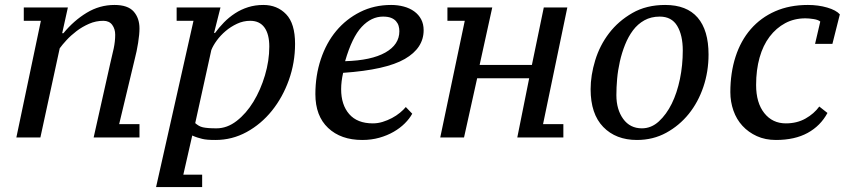

<svg xmlns="http://www.w3.org/2000/svg" viewBox="-20 -555 3410 775"><path d="M425 -299 358 0H456H543V-54H461L524 -317C529.3 -337 533.8 -358.7 537.5 -382C541.2 -405.3 543 -424.7 543 -440C543 -468 535.2 -490.8 519.5 -508.5C503.8 -526.2 478 -535 442 -535C402 -535 364.7 -524.5 330 -503.5C295.3 -482.5 264 -455 236 -421H231L254 -525H76V-471H145L46 0H143L221 -360C227.7 -369.3 236.8 -380.3 248.5 -393C260.2 -405.7 273.7 -417.8 289 -429.5C304.3 -441.2 321.2 -451 339.5 -459C357.8 -467 377 -471 397 -471C413 -471 425 -465.5 433 -454.5C441 -443.5 445 -430.3 445 -415C445 -397 443 -378.5 439 -359.5C435 -340.5 430.3 -320.3 425 -299Z M720 150 756 -8C763.3 -4.7 770.2 -2 776.5 0C782.8 2 789.3 3.8 796 5.5C802.7 7.2 810.3 8.3 819 9C827.7 9.7 838 10 850 10C894.7 10 936.5 -0.7 975.5 -22C1014.5 -43.3 1048.5 -72 1077.5 -108C1106.5 -144 1129.3 -185.3 1146 -232C1162.7 -278.7 1171 -327.3 1171 -378C1171 -432.7 1159 -472.5 1135 -497.5C1111 -522.5 1080.3 -535 1043 -535C1021 -535 1000.5 -532 981.5 -526C962.5 -520 944.8 -511.7 928.5 -501C912.2 -490.3 897.3 -478.2 884 -464.5C870.7 -450.8 858.7 -436.7 848 -422H844L870 -525H693V-471H761L610 200H796V150ZM990 -471C1015.3 -471 1034.5 -462 1047.5 -444C1060.5 -426 1067 -400.3 1067 -367C1067 -329 1061.2 -290.3 1049.5 -251C1037.8 -211.7 1022.3 -176.2 1003 -144.5C983.7 -112.8 961.2 -87 935.5 -67C909.8 -47 882.7 -37 854 -37C841.3 -37 830.7 -37.3 822 -38C813.3 -38.7 805.8 -39.7 799.5 -41C793.2 -42.3 787.5 -44.5 782.5 -47.5C777.5 -50.5 772.7 -54 768 -58L833 -353C837.7 -365 845 -377.8 855 -391.5C865 -405.2 876.8 -417.8 890.5 -429.5C904.2 -441.2 919.5 -451 936.5 -459C953.5 -467 971.3 -471 990 -471Z M1644 -96 1618 -123C1612 -115.7 1604.2 -108 1594.5 -100C1584.8 -92 1574 -84.8 1562 -78.5C1550 -72.2 1537.5 -67 1524.5 -63C1511.5 -59 1498.3 -57 1485 -57C1443 -57 1411.2 -69.5 1389.5 -94.5C1367.8 -119.5 1357 -153 1357 -195C1357 -205.7 1357.7 -216.3 1359 -227C1360.3 -237.7 1362.3 -249 1365 -261C1480.3 -269 1563.3 -287.7 1614 -317C1664.7 -346.3 1690 -385 1690 -433C1690 -449.7 1686.7 -464.3 1680 -477C1673.3 -489.7 1664 -500.3 1652 -509C1640 -517.7 1626 -524.2 1610 -528.5C1594 -532.8 1577 -535 1559 -535C1513 -535 1471.2 -525.5 1433.5 -506.5C1395.8 -487.5 1363.7 -462 1337 -430C1310.3 -398 1289.7 -360 1275 -316C1260.3 -272 1253 -225 1253 -175C1253 -116.3 1270.2 -70.8 1304.5 -38.5C1338.8 -6.2 1384.7 10 1442 10C1466.7 10 1489.7 7 1511 1C1532.3 -5 1551.7 -13 1569 -23C1586.3 -33 1601.3 -44.3 1614 -57C1626.7 -69.7 1636.7 -82.7 1644 -96ZM1526 -488C1539.3 -488 1550.2 -486.3 1558.5 -483C1566.8 -479.7 1573.5 -475.2 1578.5 -469.5C1583.5 -463.8 1587 -457.5 1589 -450.5C1591 -443.5 1592 -436.3 1592 -429C1592 -393 1573.2 -364.3 1535.5 -343C1497.8 -321.7 1443.7 -310 1373 -308C1391.7 -372.7 1414 -418.8 1440 -446.5C1466 -474.2 1494.7 -488 1526 -488Z M2270 -525H2175L2127 -293H1916L1967 -525H1786V-471H1856L1757 0H1853L1906 -239H2116L2068 0H2254V-54H2172Z M2364 -195C2364 -128.3 2381 -77.5 2415 -42.5C2449 -7.5 2494.3 10 2551 10C2594.3 10 2633.7 0.3 2669 -19C2704.3 -38.3 2734.7 -63.7 2760 -95C2785.3 -126.3 2805 -162.7 2819 -204C2833 -245.3 2840 -289 2840 -335C2840 -400.3 2825.3 -450 2796 -484C2766.7 -518 2723 -535 2665 -535C2614.3 -535 2570.2 -524.2 2532.5 -502.5C2494.8 -480.8 2463.5 -453.7 2438.5 -421C2413.5 -388.3 2394.8 -351.8 2382.5 -311.5C2370.2 -271.2 2364 -232.3 2364 -195ZM2643 -488C2675 -488 2698.5 -475.5 2713.5 -450.5C2728.5 -425.5 2736 -392.3 2736 -351C2736 -311.7 2732.2 -273.3 2724.5 -236C2716.8 -198.7 2705.8 -165.5 2691.5 -136.5C2677.2 -107.5 2659.8 -83.7 2639.5 -65C2619.2 -46.3 2596.3 -37 2571 -37C2539 -37 2513.8 -49.7 2495.5 -75C2477.2 -100.3 2468 -132.3 2468 -171C2468 -191.7 2469 -213.5 2471 -236.5C2473 -259.5 2476.7 -282.8 2482 -306.5C2487.3 -330.2 2494.3 -352.8 2503 -374.5C2511.7 -396.2 2522.3 -415.5 2535 -432.5C2547.7 -449.5 2563 -463 2581 -473C2599 -483 2619.7 -488 2643 -488Z M3320 -99 3287 -125C3273 -105.7 3254.5 -89.5 3231.5 -76.5C3208.5 -63.5 3182 -57 3152 -57C3116 -57 3087 -70.8 3065 -98.5C3043 -126.2 3032 -164 3032 -212C3032 -252.7 3036.7 -289.5 3046 -322.5C3055.3 -355.5 3068.8 -383.7 3086.5 -407C3104.2 -430.3 3125.2 -448.5 3149.5 -461.5C3173.8 -474.5 3201 -481 3231 -481C3241 -481 3252.2 -480 3264.5 -478C3276.8 -476 3285.7 -472.7 3291 -468L3270 -378H3340L3370 -497C3360 -508.3 3343 -517.5 3319 -524.5C3295 -531.5 3269 -535 3241 -535C3191.7 -535 3147.7 -526.5 3109 -509.5C3070.3 -492.5 3037.5 -468.5 3010.5 -437.5C2983.5 -406.5 2963 -369.3 2949 -326C2935 -282.7 2928 -235 2928 -183C2928 -157 2932.2 -132.2 2940.5 -108.5C2948.8 -84.8 2961 -64.3 2977 -47C2993 -29.7 3012.3 -15.8 3035 -5.5C3057.7 4.8 3083.3 10 3112 10C3162.7 10 3205.3 0.5 3240 -18.5C3274.7 -37.5 3301.3 -64.3 3320 -99Z"/></svg>

Font: PT Serif Caption
Style: Italic
Weight: 400
Italic angle: -12°
Designer: A.Korolkova, O.Umpeleva, V.Yefimov
Foundry: ParaType Ltd
Version: Version 1.000W OFL